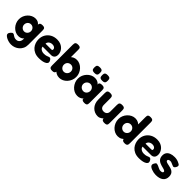

<svg xmlns="http://www.w3.org/2000/svg" viewBox="276 -2141 3778 3778"><g transform="rotate(45 2165.0 -251.5)"><path d="M266 215Q231 215 196 206Q161 197 132 182Q103 167 86 150Q69 133 69 116Q69 100 75 86.5Q81 73 93 60Q107 45 117 37Q127 29 141 29Q155 29 166 36.5Q177 44 189.5 53Q202 62 221 69.5Q240 77 269 77Q290 77 307 69.5Q324 62 337 47.5Q350 33 357 13.5Q364 -6 364 -30V-444Q367 -470 384.5 -481.5Q402 -493 438 -493Q474 -493 488.5 -482.5Q503 -472 506.5 -455Q510 -438 510 -419V-24Q510 33 489 77.5Q468 122 433 152.5Q398 183 355 199Q312 215 266 215ZM248 -4Q203 -4 162.5 -23.5Q122 -43 90.5 -77Q59 -111 41 -155Q23 -199 23 -248Q23 -297 41 -340.5Q59 -384 90.5 -417.5Q122 -451 162.5 -470.5Q203 -490 248 -490Q292 -490 323 -472.5Q354 -455 373.5 -422.5Q393 -390 402 -345.5Q411 -301 411 -246Q411 -172 395 -117.5Q379 -63 343 -33.5Q307 -4 248 -4ZM266 -149Q292 -149 313 -162.5Q334 -176 346.5 -198Q359 -220 359 -248Q359 -276 346.5 -298Q334 -320 312.5 -333Q291 -346 264 -346Q237 -346 216 -333Q195 -320 182.5 -297.5Q170 -275 170 -247Q170 -220 183 -198Q196 -176 217.5 -162.5Q239 -149 266 -149Z M841 18Q771 18 720.5 -5Q670 -28 638 -65.5Q606 -103 590.5 -149Q575 -195 575 -241Q575 -316 609 -374Q643 -432 703 -465.5Q763 -499 841 -499Q899 -499 941.5 -480.5Q984 -462 1011.5 -432.5Q1039 -403 1052.5 -369Q1066 -335 1066 -304Q1066 -249 1039.5 -222.5Q1013 -196 972 -196H734Q736 -170 752.5 -152Q769 -134 794 -124Q819 -114 847 -114Q871 -114 889 -116.5Q907 -119 920 -123.5Q933 -128 944 -132.5Q955 -137 963.5 -140Q972 -143 980 -144Q995 -145 1007.5 -135.5Q1020 -126 1030 -107Q1037 -96 1039.5 -86Q1042 -76 1042 -66Q1042 -42 1017.5 -23Q993 -4 948.5 7Q904 18 841 18ZM734 -278H892Q908 -278 915.5 -283.5Q923 -289 923 -305Q923 -323 912 -336.5Q901 -350 882.5 -357.5Q864 -365 840 -365Q809 -365 785 -353Q761 -341 747.5 -321Q734 -301 734 -278Z M1398 8Q1349 8 1311.5 -12.5Q1274 -33 1249.5 -68Q1225 -103 1212.5 -148Q1200 -193 1201 -244Q1201 -293 1214 -338Q1227 -383 1251.5 -417Q1276 -451 1312.5 -470.5Q1349 -490 1398 -490Q1442 -490 1483.5 -470Q1525 -450 1557 -415.5Q1589 -381 1607.5 -336.5Q1626 -292 1626 -243Q1626 -192 1607.5 -146.5Q1589 -101 1557 -66Q1525 -31 1484 -11.5Q1443 8 1398 8ZM1377 -140Q1405 -140 1427 -153.5Q1449 -167 1462.5 -190Q1476 -213 1476 -241Q1476 -270 1463 -292.5Q1450 -315 1428 -328Q1406 -341 1378 -341Q1351 -341 1328.5 -328Q1306 -315 1293.5 -292.5Q1281 -270 1281 -241Q1281 -213 1294 -190Q1307 -167 1329 -153.5Q1351 -140 1377 -140ZM1203 9Q1167 9 1151 -2Q1135 -13 1131.5 -30.5Q1128 -48 1128 -67V-642Q1128 -663 1132 -680Q1136 -697 1151.5 -707.5Q1167 -718 1204 -718Q1240 -718 1255 -707Q1270 -696 1273 -678.5Q1276 -661 1275 -642V-36Q1270 -13 1254 -2Q1238 9 1203 9Z M2096 8Q2059 8 2041.5 -5Q2024 -18 2024 -37L2034 -54Q2028 -44 2011 -29.5Q1994 -15 1967 -3.5Q1940 8 1900 8Q1854 8 1812.5 -12Q1771 -32 1739 -67.5Q1707 -103 1688.5 -148Q1670 -193 1670 -243Q1670 -292 1688.5 -336.5Q1707 -381 1739.5 -415.5Q1772 -450 1813 -470Q1854 -490 1900 -490Q1937 -490 1963 -479.5Q1989 -469 2006.5 -455Q2024 -441 2033 -428L2025 -442Q2024 -466 2041.5 -478.5Q2059 -491 2097 -491Q2133 -491 2148.5 -480Q2164 -469 2167.5 -451Q2171 -433 2171 -413V-68Q2171 -49 2167.5 -31Q2164 -13 2148.5 -2.5Q2133 8 2096 8ZM1922 -141Q1948 -141 1969.5 -154.5Q1991 -168 2003.5 -191Q2016 -214 2016 -242Q2016 -271 2003 -293.5Q1990 -316 1968 -329.5Q1946 -343 1920 -343Q1891 -343 1868.5 -329Q1846 -315 1832.5 -292Q1819 -269 1819 -240Q1819 -213 1832.5 -190.5Q1846 -168 1869.5 -154.5Q1893 -141 1922 -141ZM2038 -550Q1999 -550 1983 -561.5Q1967 -573 1963.5 -591Q1960 -609 1960 -629Q1960 -648 1963.5 -665.5Q1967 -683 1983.5 -694Q2000 -705 2038 -705Q2077 -705 2093 -694Q2109 -683 2112.5 -664.5Q2116 -646 2116 -627Q2116 -609 2112.5 -591Q2109 -573 2093 -561.5Q2077 -550 2038 -550ZM1822 -550Q1783 -550 1767 -561.5Q1751 -573 1747.5 -591Q1744 -609 1744 -629Q1745 -648 1748 -665.5Q1751 -683 1767.5 -694Q1784 -705 1823 -705Q1861 -705 1877 -694Q1893 -683 1896.5 -664.5Q1900 -646 1900 -627Q1900 -609 1896.5 -591Q1893 -573 1877 -561.5Q1861 -550 1822 -550Z M2466 8Q2420 8 2379.5 -10Q2339 -28 2309 -60.5Q2279 -93 2262.5 -137.5Q2246 -182 2246 -235V-416Q2246 -436 2250 -453Q2254 -470 2269.5 -481Q2285 -492 2322 -492Q2359 -492 2374.5 -481Q2390 -470 2393.5 -452.5Q2397 -435 2397 -415V-235Q2397 -206 2407.5 -184.5Q2418 -163 2438.5 -152Q2459 -141 2487 -141Q2516 -141 2536.5 -152.5Q2557 -164 2568.5 -185Q2580 -206 2580 -235V-417Q2580 -437 2584 -454Q2588 -471 2603.5 -481.5Q2619 -492 2656 -492Q2693 -492 2708.5 -481Q2724 -470 2727.5 -452.5Q2731 -435 2731 -416V-64Q2731 -45 2727.5 -28.5Q2724 -12 2708 -2Q2692 8 2656 8Q2629 8 2614 2Q2599 -4 2592 -13Q2585 -22 2583.5 -32Q2582 -42 2582 -50L2595 -61Q2592 -57 2582 -46Q2572 -35 2555.5 -22.5Q2539 -10 2517 -1Q2495 8 2466 8Z M3025 8Q2980 8 2938.5 -11.5Q2897 -31 2865 -66Q2833 -101 2814.5 -146.5Q2796 -192 2796 -243Q2796 -292 2814.5 -336.5Q2833 -381 2865.5 -415.5Q2898 -450 2939 -470Q2980 -490 3025 -490Q3073 -490 3109.5 -470.5Q3146 -451 3171 -417Q3196 -383 3208.5 -338Q3221 -293 3222 -244Q3223 -193 3210.5 -148Q3198 -103 3173 -68Q3148 -33 3111.5 -12.5Q3075 8 3025 8ZM3045 -140Q3072 -140 3093.5 -153.5Q3115 -167 3128.5 -190Q3142 -213 3142 -241Q3142 -270 3129 -292.5Q3116 -315 3094 -328Q3072 -341 3044 -341Q3017 -341 2994.5 -328Q2972 -315 2959.5 -292.5Q2947 -270 2947 -241Q2947 -213 2960 -190Q2973 -167 2996 -153.5Q3019 -140 3045 -140ZM3220 9Q3186 9 3169 -2Q3152 -13 3147 -36V-642Q3147 -661 3149.5 -678.5Q3152 -696 3167 -707Q3182 -718 3219 -718Q3256 -718 3271.5 -707.5Q3287 -697 3290.5 -680Q3294 -663 3294 -643V-67Q3294 -48 3290.5 -30.5Q3287 -13 3271.5 -2Q3256 9 3220 9Z M3624 18Q3554 18 3503.5 -5Q3453 -28 3421 -65.5Q3389 -103 3373.5 -149Q3358 -195 3358 -241Q3358 -316 3392 -374Q3426 -432 3486 -465.5Q3546 -499 3624 -499Q3682 -499 3724.5 -480.5Q3767 -462 3794.5 -432.5Q3822 -403 3835.5 -369Q3849 -335 3849 -304Q3849 -249 3822.5 -222.5Q3796 -196 3755 -196H3517Q3519 -170 3535.5 -152Q3552 -134 3577 -124Q3602 -114 3630 -114Q3654 -114 3672 -116.5Q3690 -119 3703 -123.5Q3716 -128 3727 -132.5Q3738 -137 3746.5 -140Q3755 -143 3763 -144Q3778 -145 3790.5 -135.5Q3803 -126 3813 -107Q3820 -96 3822.5 -86Q3825 -76 3825 -66Q3825 -42 3800.5 -23Q3776 -4 3731.5 7Q3687 18 3624 18ZM3517 -278H3675Q3691 -278 3698.5 -283.5Q3706 -289 3706 -305Q3706 -323 3695 -336.5Q3684 -350 3665.5 -357.5Q3647 -365 3623 -365Q3592 -365 3568 -353Q3544 -341 3530.5 -321Q3517 -301 3517 -278Z M4093 17Q4066 17 4034.5 11Q4003 5 3973 -6.5Q3943 -18 3923 -33.5Q3903 -49 3900 -69Q3898 -79 3900.5 -90.5Q3903 -102 3910 -114.5Q3917 -127 3927 -141Q3935 -152 3945 -155Q3955 -158 3968 -154Q3984 -151 4000.5 -143.5Q4017 -136 4033.5 -127.5Q4050 -119 4068 -112.5Q4086 -106 4105 -106Q4133 -106 4148.5 -114.5Q4164 -123 4164 -138Q4164 -149 4157.5 -156Q4151 -163 4139.5 -168.5Q4128 -174 4113 -178Q4098 -182 4080.5 -186.5Q4063 -191 4045 -196Q4020 -203 3997 -214Q3974 -225 3955 -242.5Q3936 -260 3925 -285.5Q3914 -311 3914 -348Q3914 -397 3937 -430Q3960 -463 4004 -480.5Q4048 -498 4111 -498Q4129 -498 4147 -496Q4165 -494 4182.5 -489Q4200 -484 4217 -477Q4234 -470 4251 -460Q4281 -446 4282 -422Q4283 -398 4265 -373Q4254 -356 4242 -348.5Q4230 -341 4217 -344Q4201 -348 4182.5 -357Q4164 -366 4143.5 -374Q4123 -382 4103 -382Q4086 -382 4074 -377.5Q4062 -373 4056 -365.5Q4050 -358 4050 -348Q4050 -335 4057.5 -327.5Q4065 -320 4078 -315Q4091 -310 4108 -306Q4125 -302 4145 -298Q4172 -293 4200.5 -284.5Q4229 -276 4252.5 -260Q4276 -244 4290.5 -217Q4305 -190 4305 -146Q4305 -67 4250 -25Q4195 17 4093 17Z"/></g></svg>

Font: Fredoka SemiBold
Style: Regular
Weight: 600
Designer: Ben Nathan
Foundry: Milena B. Brandão, Ben Nathan
Version: Version 2.001